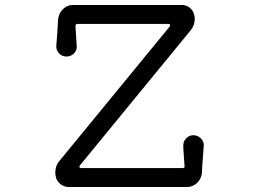

<svg xmlns="http://www.w3.org/2000/svg" viewBox="-20 -742 1040 771"><path d="M757 -199Q774 -199 787 -186Q800 -173 798 -155Q797 -133 794.5 -106Q792 -79 791 -51Q790 -26 772.5 -8.5Q755 9 730 9H256Q239 9 224.5 -1.5Q210 -12 205 -28Q202 -39 202 -49Q202 -76 218 -95L661 -635Q663 -637 663 -641Q663 -646 656 -646H291Q283 -646 283 -637L288 -558Q290 -541 277.5 -528Q265 -515 247 -515Q229 -515 217 -528Q205 -541 206 -558Q208 -581 210 -608Q212 -635 213 -662Q215 -687 232 -704.5Q249 -722 274 -722H710Q727 -722 740.5 -712Q754 -702 759 -686Q762 -676 762 -666Q762 -642 747 -622L301 -78Q299 -76 299 -72Q299 -67 306 -67H713Q723 -67 721 -76Q720 -98 718 -119.5Q716 -141 716 -158Q716 -175 728 -187Q740 -199 757 -199Z"/></svg>

Font: Kiwi Maru
Style: Regular
Weight: 400
Designer: Hiroki-Chan
Version: Version 1.100